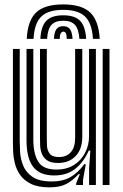

<svg xmlns="http://www.w3.org/2000/svg" viewBox="-20 -816 544 847"><path d="M198 10.5Q147.8 10.5 116.6 -4.9Q85.5 -20.2 68.8 -44.5Q52 -68.8 45.4 -96.1Q38.8 -123.5 37.9 -148.1Q37 -172.8 37 -188.2V-600H67V-194.2Q67 -175.8 68.6 -146Q70.2 -116.2 82 -86.2Q93.8 -56.2 123.1 -35.9Q152.5 -15.5 208 -15.5Q257.2 -15.5 290.5 -34.5Q323.8 -53.5 351.5 -91.5H358.5L346.2 -22.5V0H316.2L316 -7L332.2 -48H326.8Q299.5 -18 271.2 -3.8Q243 10.5 198 10.5ZM433 0V-600H463V0ZM236 -97Q203.5 -97 186.8 -109.4Q170 -121.8 163.8 -139.9Q157.5 -158 157 -176.2Q156.5 -194.5 156.5 -206.2V-600H186.5V-208Q186.5 -193.5 187.2 -173.5Q188 -153.5 199.1 -138.4Q210.2 -123.2 240.8 -123.2Q273 -123.2 292.2 -144.4Q311.5 -165.5 311.5 -208.8V-600H343V-212Q343 -158.5 313.9 -127.8Q284.8 -97 236 -97ZM217 -42Q154.5 -42.5 125.8 -80.8Q97 -119 97 -196.2V-600H127V-200.2Q127 -138.8 148.4 -103.4Q169.8 -68 228.5 -68Q274.8 -68 306.9 -88.6Q339 -109.2 355.9 -142.8Q372.8 -176.2 372.8 -214.8V-600H403V0H373V-72L378.5 -151.5H371.5Q348 -99.2 310.9 -70.4Q273.8 -41.5 217 -42ZM259 -796.5Q177 -796.5 139.6 -761.1Q102.2 -725.8 98 -644.5H128Q131.5 -713 162 -742.8Q192.5 -772.5 259 -772.5Q325 -772.5 355.5 -742.8Q386 -713 390 -644.5H420Q415 -725.8 377.6 -761.1Q340.2 -796.5 259 -796.5ZM259 -748.5Q207.8 -748.5 184.4 -724.4Q161 -700.2 158 -644.5H187.8Q190.2 -687.2 206.8 -705.9Q223.2 -724.5 259 -724.5Q294.5 -724.5 311 -705.9Q327.5 -687.2 330.2 -644.5H360Q356.8 -700.2 333.2 -724.4Q309.8 -748.5 259 -748.5ZM259 -700.5Q238.5 -700.5 229 -687.5Q219.5 -674.5 217.8 -644.5H243.8Q243.5 -661.5 248.1 -669Q252.8 -676.5 259 -676.5Q275.2 -676.5 274.2 -644.5H300.2Q298.2 -674.5 288.6 -687.5Q279 -700.5 259 -700.5Z"/></svg>

Font: Big Shoulders Inline Display Black
Style: Regular
Weight: 900
Designer: Patric King
Foundry: XO Type Co
Version: Version 1.000